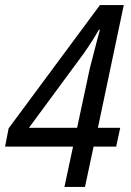

<svg xmlns="http://www.w3.org/2000/svg" viewBox="-26 -737 517 757"><path d="M262 -159H-6L8 -231L368 -717H462L360 -233H448L432 -159H343L309 0H228ZM278 -233 328 -467Q344 -531 358 -583L368 -620H364Q343 -582 304 -526L88 -233Z"/></svg>

Font: Noto Sans UI Narrow
Style: Italic
Weight: 400
Width: 4
Italic angle: -12°
Designer: Monotype Design Team
Foundry: Monotype Imaging Inc.
Version: Version 1.001